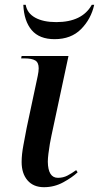

<svg xmlns="http://www.w3.org/2000/svg" viewBox="-20 -769 412 799"><path d="M163 10Q119 10 94.5 -18.5Q70 -47 70 -95Q70 -126 77.5 -165.5Q85 -205 91 -237L137 -453Q141 -472 141 -485Q141 -509 126.5 -517.5Q112 -526 82 -526H68L70 -536H265L194 -204Q191 -191 187.5 -170.5Q184 -150 181.5 -129.5Q179 -109 179 -96Q180 -29 221 -29Q243 -29 261 -38.5Q279 -48 297 -61L303 -52Q281 -31 243.5 -10.5Q206 10 163 10ZM207 -606Q144 -606 112 -643.5Q80 -681 77 -749H87Q93 -714 126.5 -695.5Q160 -677 214 -677Q322 -677 362 -749H372Q359 -690 317.5 -648Q276 -606 207 -606Z"/></svg>

Font: Noto Serif Display Medium
Style: Italic
Weight: 500
Italic angle: -12°
Designer: Monotype Design Team
Foundry: Monotype Imaging Inc.
Version: Version 2.009